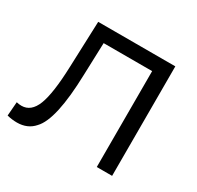

<svg xmlns="http://www.w3.org/2000/svg" viewBox="-151 -877 1093 1063"><g transform="rotate(30 395.0 -346.0)"><path d="M76 8Q45 8 13 0L20 -89Q36 -85 52 -85Q113 -85 142 -159Q171 -233 177 -405L188 -700H681V0H583V-613H273L266 -408Q258 -114 184 -38Q144 8 76 8Z"/></g></svg>

Font: Argentum Novus
Style: Regular
Weight: 400
Designer: Julieta Ulanovsky
Foundry: Julieta Ulanovsky
Version: Version 7.20;July 27, 2021;FontCreator 13.0.0.2683 64-bit